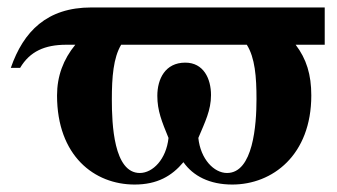

<svg xmlns="http://www.w3.org/2000/svg" viewBox="-20 -481 904 515"><path d="M851 -361V-461H225C106 -461 43 -397 9 -299H34C60 -343 100 -361 158 -361H182C150 -322 133 -277 133 -225C133 -63 233 14 341 14C402 14 441 -9 472 -46C498 -9 542 14 603 14C711 14 815 -65 815 -225C815 -281 802 -323 773 -361ZM642 -361C664 -326 668 -275 668 -215C668 -146 659 -17 589 -17C554 -17 518 -54 512 -111C530 -154 546 -185 546 -226C546 -270 526 -313 477 -313C423 -313 402 -269 402 -224C402 -184 414 -155 432 -111C426 -54 390 -17 355 -17C285 -17 280 -148 280 -214C280 -274 284 -326 305 -361Z"/></svg>

Font: XITS Math
Style: Bold
Weight: 700
Designer: MicroPress Inc., with final additions and corrections provided by Coen Hoffman, Elsevier (retired)
Version: Version 1.105